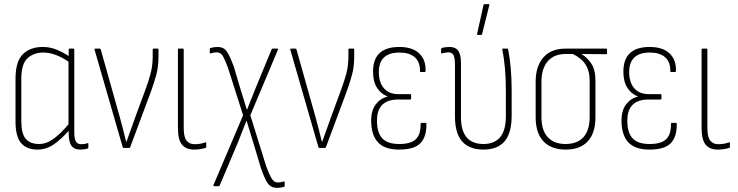

<svg xmlns="http://www.w3.org/2000/svg" viewBox="-20 -715 3569 928"><path d="M162 8Q109 8 82 -23.5Q55 -55 55 -128V-334Q55 -419 91 -453.5Q127 -488 186 -488Q223 -488 255 -474.5Q287 -461 312 -444V-476Q312 -480 316 -480H335Q339 -480 339 -476V-78Q339 -47 346 -32.5Q353 -18 373 -18Q380 -18 387.5 -19Q395 -20 403 -23Q407 -25 407 -20V-2Q407 2 403 3Q388 8 368 8Q338 8 325 -11Q312 -30 312 -71V-83Q275 -41 239 -16.5Q203 8 162 8ZM83 -130Q83 -69 104.5 -44Q126 -19 168 -19Q205 -19 239.5 -44.5Q274 -70 311 -114V-417Q246 -461 189 -461Q144 -461 113.5 -434Q83 -407 83 -333Z M577 0Q574 0 573 -4L437 -475Q436 -480 441 -480H462Q466 -480 467 -476L559 -149Q567 -119 575 -89Q583 -59 590 -29H591Q602 -60 613 -90Q624 -120 635 -152L683 -282Q698 -322 708 -360Q718 -398 718 -442V-476Q718 -480 722 -480H743Q746 -480 746 -476V-441Q746 -392 735 -352Q724 -312 709 -271L609 -3Q608 0 604 0Z M918 8Q879 8 859.5 -16Q840 -40 840 -96V-476Q840 -480 844 -480H864Q868 -480 868 -476V-96Q868 -52 882 -35Q896 -18 921 -18Q948 -18 973 -27Q977 -28 977 -23V-5Q977 -1 973 0Q964 3 949 5.5Q934 8 918 8Z M1319 193Q1290 193 1274.5 171.5Q1259 150 1241 97L1204 -26Q1196 -52 1188 -78.5Q1180 -105 1172 -131H1171Q1161 -105 1151 -80Q1141 -55 1131 -29L1042 181Q1041 185 1037 185H1015Q1010 185 1012 179L1155 -158L1082 -387Q1068 -425 1057.5 -443.5Q1047 -462 1028 -462Q1013 -462 998 -457Q994 -455 994 -461V-478Q994 -482 997 -483Q1014 -488 1032 -488Q1061 -488 1076 -466.5Q1091 -445 1110 -393L1143 -282Q1151 -258 1158 -234Q1165 -210 1173 -185H1174Q1184 -209 1193.5 -234Q1203 -259 1213 -283L1293 -477Q1294 -480 1298 -480H1320Q1326 -480 1323 -474L1190 -158L1267 90Q1282 130 1293.5 148.5Q1305 167 1323 167Q1337 167 1352 162Q1356 161 1356 166V183Q1356 187 1353 188Q1337 193 1319 193Z M1523 0Q1520 0 1519 -4L1383 -475Q1382 -480 1387 -480H1408Q1412 -480 1413 -476L1505 -149Q1513 -119 1521 -89Q1529 -59 1536 -29H1537Q1548 -60 1559 -90Q1570 -120 1581 -152L1629 -282Q1644 -322 1654 -360Q1664 -398 1664 -442V-476Q1664 -480 1668 -480H1689Q1692 -480 1692 -476V-441Q1692 -392 1681 -352Q1670 -312 1655 -271L1555 -3Q1554 0 1550 0Z M1909 8Q1839 8 1806.5 -27.5Q1774 -63 1774 -132Q1774 -182 1796.5 -211Q1819 -240 1853 -248V-249Q1821 -261 1802 -291Q1783 -321 1783 -369Q1783 -488 1910 -488Q1973 -488 2006 -457Q2039 -426 2037 -372Q2037 -367 2033 -367H2013Q2009 -367 2010 -372Q2010 -417 1984 -439Q1958 -461 1911 -461Q1811 -461 1811 -366Q1811 -317 1835.5 -288.5Q1860 -260 1906 -260H1963Q1967 -260 1967 -256V-239Q1967 -234 1963 -234H1905Q1802 -234 1802 -132Q1802 -75 1827 -47Q1852 -19 1910 -19Q1965 -19 1989.5 -42Q2014 -65 2013 -117Q2013 -121 2017 -121H2037Q2041 -121 2041 -116Q2042 -54 2012 -23Q1982 8 1909 8Z M2317 8Q2249 8 2214 -31Q2179 -70 2179 -153V-402Q2179 -433 2172.5 -447.5Q2166 -462 2147 -462Q2140 -462 2132 -460.5Q2124 -459 2116 -457Q2112 -455 2112 -460V-478Q2112 -482 2116 -483Q2132 -488 2153 -488Q2182 -488 2195 -469.5Q2208 -451 2208 -410V-151Q2208 -83 2235.5 -51Q2263 -19 2317 -19Q2369 -19 2397 -51.5Q2425 -84 2425 -154V-277Q2425 -335 2420.5 -385.5Q2416 -436 2408 -475Q2406 -480 2411 -480H2432Q2435 -480 2436 -476Q2444 -437 2448.5 -386.5Q2453 -336 2453 -279V-157Q2453 -71 2418.5 -31.5Q2384 8 2317 8ZM2289 -546Q2285 -546 2286 -551L2317 -691Q2318 -695 2323 -695H2342Q2347 -695 2345 -690L2310 -550Q2309 -546 2306 -546Z M2714 8Q2644 8 2606.5 -32Q2569 -72 2569 -148V-320Q2569 -394 2606 -437Q2643 -480 2713 -480H2910Q2914 -480 2914 -476V-457Q2914 -453 2910 -453L2792 -454V-453Q2817 -438 2837.5 -408.5Q2858 -379 2858 -323V-148Q2858 -72 2821 -32Q2784 8 2714 8ZM2714 -19Q2770 -19 2800 -52Q2830 -85 2830 -150V-323Q2830 -363 2818 -388.5Q2806 -414 2787 -429.5Q2768 -445 2749 -454H2713Q2658 -454 2627.5 -419Q2597 -384 2597 -318V-150Q2597 -85 2627.5 -52Q2658 -19 2714 -19Z M3119 8Q3049 8 3016.5 -27.5Q2984 -63 2984 -132Q2984 -182 3006.5 -211Q3029 -240 3063 -248V-249Q3031 -261 3012 -291Q2993 -321 2993 -369Q2993 -488 3120 -488Q3183 -488 3216 -457Q3249 -426 3247 -372Q3247 -367 3243 -367H3223Q3219 -367 3220 -372Q3220 -417 3194 -439Q3168 -461 3121 -461Q3021 -461 3021 -366Q3021 -317 3045.5 -288.5Q3070 -260 3116 -260H3173Q3177 -260 3177 -256V-239Q3177 -234 3173 -234H3115Q3012 -234 3012 -132Q3012 -75 3037 -47Q3062 -19 3120 -19Q3175 -19 3199.5 -42Q3224 -65 3223 -117Q3223 -121 3227 -121H3247Q3251 -121 3251 -116Q3252 -54 3222 -23Q3192 8 3119 8Z M3449 8Q3410 8 3390.5 -16Q3371 -40 3371 -96V-476Q3371 -480 3375 -480H3395Q3399 -480 3399 -476V-96Q3399 -52 3413 -35Q3427 -18 3452 -18Q3479 -18 3504 -27Q3508 -28 3508 -23V-5Q3508 -1 3504 0Q3495 3 3480 5.5Q3465 8 3449 8Z"/></svg>

Font: Sofia Sans Cond ExtraLight
Style: Regular
Weight: 200
Width: 3
Designer: Botio Nikoltchev, Ani Petrova
Foundry: lettersoup
Version: Version 4.100; ttfautohint (v1.8.3)